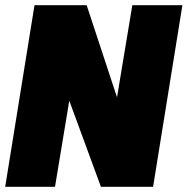

<svg xmlns="http://www.w3.org/2000/svg" viewBox="-22 -720 723 740"><path d="M-2 0 111 -700H312L429 -345L488 -700H681L568 0H367L245 -332L190 0Z"/></svg>

Font: Georama Black
Style: Italic
Weight: 900
Italic angle: -9°
Designer: Jean-Baptiste Levee
Foundry: Production Type
Version: Version 1.000